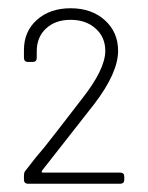

<svg xmlns="http://www.w3.org/2000/svg" viewBox="-20 -900 358 465"><path d="M38 -465V-475Q38 -483 42 -487Q67 -520 88 -544Q112 -574 178 -660Q235 -732 235 -777Q235 -810 211.5 -831Q188 -852 151 -852Q114 -852 91.5 -831Q69 -810 69 -776V-760Q69 -750 59 -750H48Q38 -750 38 -760V-779Q38 -824 69.5 -852Q101 -880 151 -880Q202 -880 234 -851Q266 -822 266 -777Q266 -724 209 -649L82 -487Q79 -482 84 -482H271Q281 -482 281 -472V-465Q281 -455 271 -455H48Q38 -455 38 -465Z"/></svg>

Font: Barlow GEO Extra Light
Style: Regular
Weight: 200
Designer: Jeremy Tribby
Foundry: Tribby Type
Version: Version 1.408